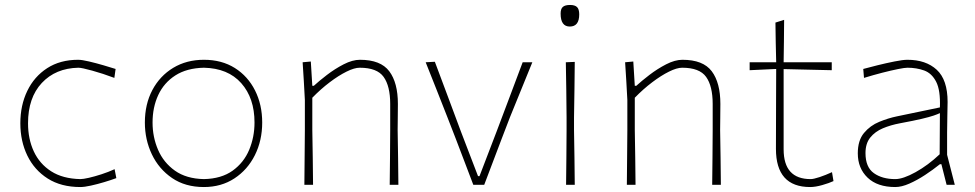

<svg xmlns="http://www.w3.org/2000/svg" viewBox="-20 -745 3929 774"><path d="M304 9Q226.5 9 172.5 -25.2Q118.5 -59.5 90.2 -117.8Q62 -176 62 -248Q62 -320.5 90 -378.5Q118 -436.5 170.2 -470.2Q222.5 -504 295 -504Q310.5 -504 339 -497.2Q367.5 -490.5 397.2 -481.8Q427 -473 446 -467L441 -431Q394.5 -448.5 352 -460.2Q309.5 -472 296 -472Q204 -470 148.5 -410.5Q93 -351 93 -248Q93 -185 116.2 -134.8Q139.5 -84.5 186.2 -54.5Q233 -24.5 304 -23Q315 -23 338.2 -28.2Q361.5 -33.5 389.2 -42.5Q417 -51.5 442 -63L449 -27Q427.5 -19 400 -10.8Q372.5 -2.5 346.5 3.2Q320.5 9 304 9Z M802 9Q727 9 673.8 -27.2Q620.5 -63.5 592.2 -122.8Q564 -182 564 -251Q564 -325 594.2 -382Q624.5 -439 678.2 -471.5Q732 -504 802 -504Q874 -504 926.8 -470.8Q979.5 -437.5 1008.2 -380.2Q1037 -323 1037 -251Q1037 -178.5 1007.5 -119.5Q978 -60.5 925 -25.8Q872 9 802 9ZM802 -23Q872.5 -24.5 917.8 -57Q963 -89.5 984.5 -141Q1006 -192.5 1006 -251Q1006 -349.5 952.5 -409.8Q899 -470 802 -472Q733 -470.5 687 -441Q641 -411.5 618 -362Q595 -312.5 595 -251Q595 -192.5 617.2 -141Q639.5 -89.5 685.2 -57Q731 -24.5 802 -23Z M1207 0Q1207.5 -56.5 1208 -108.5Q1208.5 -160.5 1209 -221V-342Q1207 -379.5 1204.8 -417.8Q1202.5 -456 1200 -494L1233 -497L1239 -399H1245Q1265.5 -418 1297.8 -442.8Q1330 -467.5 1365.5 -485.8Q1401 -504 1431 -504Q1514.5 -504 1549.2 -457.8Q1584 -411.5 1584 -326Q1584 -294 1583.5 -267.2Q1583 -240.5 1583 -221Q1584 -160.5 1584.8 -108.5Q1585.5 -56.5 1586 0H1551Q1552 -56.5 1552.2 -108.5Q1552.5 -160.5 1553 -221V-326Q1553 -398 1526.5 -435Q1500 -472 1430 -472Q1408.5 -472 1376.8 -456.2Q1345 -440.5 1309 -413.2Q1273 -386 1239 -351V-221Q1240 -160.5 1240.8 -108.5Q1241.5 -56.5 1242 0Z M1888 0Q1870.5 -46 1852.2 -94.2Q1834 -142.5 1817 -186.5L1783 -274Q1761.5 -329 1739.5 -384.5Q1717.5 -440 1696 -494L1733 -496Q1760 -423.5 1785.8 -355Q1811.5 -286.5 1838 -215L1907 -35H1913L1982 -215Q2009 -286.5 2035 -355.5Q2061 -424.5 2087 -494H2126Q2103 -438 2080.8 -383Q2058.5 -328 2036 -273L2002 -184.5Q1985 -139 1967.2 -92.8Q1949.5 -46.5 1932 0Z M2262 0Q2263 -56.5 2263.2 -108.5Q2263.5 -160.5 2264 -221V-271Q2263.5 -332 2262.8 -385Q2262 -438 2261 -494L2297 -495.5Q2296.5 -439 2295.8 -385.5Q2295 -332 2294 -271V-221Q2295 -160.5 2295.8 -108.5Q2296.5 -56.5 2297 0ZM2277 -638Q2240 -638 2240 -690Q2240 -709.5 2249 -717.2Q2258 -725 2278 -725Q2297.5 -725 2306.2 -716.5Q2315 -708 2315 -687Q2315 -638 2277 -638Z M2507 0Q2507.5 -56.5 2508 -108.5Q2508.5 -160.5 2509 -221V-342Q2507 -379.5 2504.8 -417.8Q2502.5 -456 2500 -494L2533 -497L2539 -399H2545Q2565.5 -418 2597.8 -442.8Q2630 -467.5 2665.5 -485.8Q2701 -504 2731 -504Q2814.5 -504 2849.2 -457.8Q2884 -411.5 2884 -326Q2884 -294 2883.5 -267.2Q2883 -240.5 2883 -221Q2884 -160.5 2884.8 -108.5Q2885.5 -56.5 2886 0H2851Q2852 -56.5 2852.2 -108.5Q2852.5 -160.5 2853 -221V-326Q2853 -398 2826.5 -435Q2800 -472 2730 -472Q2708.5 -472 2676.8 -456.2Q2645 -440.5 2609 -413.2Q2573 -386 2539 -351V-221Q2540 -160.5 2540.8 -108.5Q2541.5 -56.5 2542 0Z M3246 9Q3108 9 3108 -145Q3108 -242.5 3108.5 -328.8Q3109 -415 3109 -467L3002 -462V-494H3109Q3108 -536 3107.2 -574.2Q3106.5 -612.5 3106 -654L3141 -665Q3140.5 -615.5 3140.2 -578Q3140 -540.5 3139 -494H3333V-462Q3285 -463 3235.8 -464.2Q3186.5 -465.5 3139 -466.5V-143Q3139 -23 3248 -23Q3259.5 -23 3283.8 -31Q3308 -39 3334 -51L3340 -15Q3323 -7 3295 1Q3267 9 3246 9Z M3589 9Q3517 9 3477.5 -28.8Q3438 -66.5 3438 -127Q3438 -179 3463 -209Q3488 -239 3524.8 -254Q3561.5 -269 3596 -276L3769 -312Q3771.5 -381 3754 -415.2Q3736.5 -449.5 3705.8 -460.8Q3675 -472 3638 -472Q3627 -472 3599.8 -466.5Q3572.5 -461 3536.5 -451.8Q3500.5 -442.5 3463 -431L3460 -467Q3482 -473 3517 -481.8Q3552 -490.5 3585.8 -497.2Q3619.5 -504 3638 -504Q3712.5 -504 3756.2 -463.8Q3800 -423.5 3800 -334Q3800 -313 3799 -279.2Q3798 -245.5 3798 -211V-121Q3806 -90 3813 -62.5Q3820 -35 3829 0H3796L3775 -83H3769Q3741 -60.5 3709 -39.5Q3677 -18.5 3645.8 -4.8Q3614.5 9 3589 9ZM3589 -23Q3620.5 -23 3671 -51Q3721.5 -79 3768 -123L3769 -289Q3759.5 -284.5 3743.5 -279Q3727.5 -273.5 3696 -266Q3664.5 -258.5 3608 -248Q3570.5 -241 3539 -227.8Q3507.5 -214.5 3488.2 -190.5Q3469 -166.5 3469 -128Q3469 -71 3502.8 -47Q3536.5 -23 3589 -23Z"/></svg>

Font: Commissioner Loud Thin
Style: Regular
Weight: 100
Designer: Kostas Bartsokas
Foundry: Kostas Bartsokas
Version: Version 1.000; ttfautohint (v1.8.3)